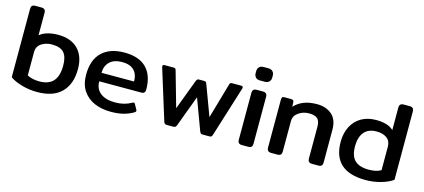

<svg xmlns="http://www.w3.org/2000/svg" viewBox="-56 -1138 3555 1611"><g transform="rotate(15 1721.5 -332.5)"><path d="M59 -50V-643Q59 -662 67.5 -671Q76 -680 96 -680H147Q167 -680 176 -671Q185 -662 185 -643V-448Q211 -471 253 -483Q295 -495 343 -495Q456 -495 517 -433Q578 -371 578 -259Q578 -129 506.5 -57Q435 15 295 15Q227 15 162 -3.5Q97 -22 59 -50ZM451 -256Q451 -332 419.5 -367.5Q388 -403 314 -403Q263 -403 224 -377.5Q185 -352 185 -303V-100Q202 -89 231 -82.5Q260 -76 289 -76Q372 -76 411.5 -120.5Q451 -165 451 -256Z M656 -232Q656 -361 725 -428Q794 -495 921 -495Q1047 -495 1111.5 -430Q1176 -365 1176 -242Q1176 -207 1144 -207H777Q777 -141 823 -105.5Q869 -70 951 -70Q1030 -70 1093 -106Q1100 -110 1104 -110Q1111 -110 1115 -101L1139 -58Q1142 -52 1142 -47Q1142 -40 1133 -34Q1092 -9 1044.5 3Q997 15 935 15Q857 15 794 -11.5Q731 -38 693.5 -93.5Q656 -149 656 -232ZM1060 -281Q1060 -343 1025.5 -378Q991 -413 922 -413Q852 -413 814.5 -377Q777 -341 777 -281Z M1392 -21 1256 -459Q1255 -462 1255 -467Q1255 -480 1271 -480H1348Q1360 -480 1365 -476Q1370 -472 1372 -462L1459 -156L1558 -419Q1562 -429 1567 -433.5Q1572 -438 1583 -438H1626Q1637 -438 1641.5 -434Q1646 -430 1650 -419L1748 -156L1836 -462Q1839 -472 1843 -476Q1847 -480 1860 -480H1937Q1953 -480 1953 -467Q1953 -462 1952 -459L1815 -21Q1811 -8 1805.5 -4Q1800 0 1788 0H1730Q1719 0 1714 -4.5Q1709 -9 1704 -21L1604 -290L1504 -21Q1499 -9 1493.5 -4.5Q1488 0 1477 0H1420Q1408 0 1402 -4.5Q1396 -9 1392 -21Z M2027 -611V-632Q2027 -652 2040 -666Q2053 -680 2077 -680H2120Q2144 -680 2157.5 -666Q2171 -652 2171 -632V-611Q2171 -591 2157.5 -577Q2144 -563 2120 -563H2077Q2053 -563 2040 -577Q2027 -591 2027 -611ZM2035 -36V-443Q2035 -462 2044 -471Q2053 -480 2073 -480H2125Q2145 -480 2154 -471Q2163 -462 2163 -443V-36Q2163 -18 2154.5 -9Q2146 0 2125 0H2073Q2053 0 2044 -9Q2035 -18 2035 -36Z M2289 -36V-453Q2289 -468 2294 -474Q2299 -480 2315 -480H2372Q2394 -480 2395 -460L2397 -420Q2465 -495 2592 -495Q2673 -495 2722.5 -451.5Q2772 -408 2772 -321V-36Q2772 -18 2763.5 -9Q2755 0 2735 0H2682Q2662 0 2653 -9Q2644 -18 2644 -36V-313Q2644 -362 2621.5 -382.5Q2599 -403 2549 -403Q2496 -403 2456.5 -374.5Q2417 -346 2417 -301V-36Q2417 -18 2408.5 -9Q2400 0 2379 0H2327Q2307 0 2298 -9Q2289 -18 2289 -36Z M2865 -241Q2865 -316 2894 -373.5Q2923 -431 2977.5 -463Q3032 -495 3106 -495Q3211 -495 3258 -448V-643Q3258 -662 3267 -671Q3276 -680 3296 -680H3346Q3366 -680 3375 -671Q3384 -662 3384 -643V-50Q3346 -22 3282 -3.5Q3218 15 3149 15Q2865 15 2865 -241ZM3258 -100V-304Q3258 -353 3224 -378Q3190 -403 3136 -403Q3063 -403 3027 -359Q2991 -315 2991 -238Q2991 -152 3031 -114Q3071 -76 3152 -76Q3219 -76 3258 -100Z"/></g></svg>

Font: Mitr
Style: Regular
Weight: 400
Designer: Thanarat Vachiruckul
Foundry: Cadson Demak
Version: Version 1.003